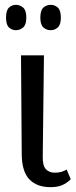

<svg xmlns="http://www.w3.org/2000/svg" viewBox="-20 -765 316 795"><path d="M189 10Q133 10 102 -22Q71 -54 70 -125L67 -536H162L157 -119Q156 -79 170 -64.5Q184 -50 206 -50Q222 -50 233 -53Q244 -56 256 -63L273 -23Q256 -6 236.5 2Q217 10 189 10ZM190 -640Q172 -640 159.5 -651.5Q147 -663 147 -692Q147 -722 159.5 -733.5Q172 -745 190 -745Q207 -745 219.5 -733.5Q232 -722 232 -692Q232 -663 219.5 -651.5Q207 -640 190 -640ZM46 -640Q29 -640 17 -651.5Q5 -663 5 -692Q5 -722 17 -733.5Q29 -745 46 -745Q63 -745 76 -733.5Q89 -722 89 -692Q89 -663 76 -651.5Q63 -640 46 -640Z"/></svg>

Font: Noto Serif ExtraCondensed
Style: Regular
Weight: 400
Width: 2
Designer: Monotype Design Team
Foundry: Monotype Imaging Inc.
Version: Version 2.015